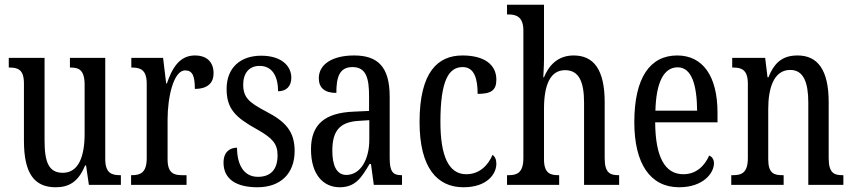

<svg xmlns="http://www.w3.org/2000/svg" viewBox="-20 -780 3600 810"><path d="M215 10C269 10 310 -11 339 -82H343L355 0H490V-41H486C452 -41 424 -49 424 -109V-536H275V-495H278C312 -495 337 -486 337 -422V-215C337 -117 310 -51 245 -51C185 -51 168 -97 168 -188V-536H17V-495H21C56 -495 81 -486 81 -428V-186C81 -48 125 10 215 10Z M533 0H767V-41H748C714 -41 687 -49 687 -108V-276C687 -370 712 -483 761 -483C792 -483 802 -460 802 -405C857 -405 881 -431 881 -471C881 -516 855 -546 802 -546C737 -546 706 -492 684 -428H681L668 -536H534V-495H537C572 -495 599 -486 599 -427V-113C599 -50 571 -41 536 -41H533Z M1066 10C1165 10 1223 -49 1223 -143C1223 -227 1183 -268 1102 -310C1032 -347 1006 -368 1006 -423C1006 -470 1030 -502 1075 -502C1124 -502 1153 -465 1153 -395C1189 -395 1209 -417 1209 -452C1209 -502 1167 -545 1082 -545C995 -545 936 -495 936 -405C936 -321 973 -285 1063 -235C1129 -198 1151 -174 1151 -125C1151 -67 1124 -34 1068 -34C1008 -34 980 -86 980 -157C951 -157 923 -140 923 -94C923 -24 977 10 1066 10Z M1413 10C1480 10 1505 -31 1539 -88H1545L1557 0H1676V-41H1673C1637 -41 1624 -57 1624 -113V-372C1624 -499 1573 -546 1474 -546C1384 -546 1325 -510 1325 -450C1325 -409 1350 -388 1399 -388C1399 -453 1411 -497 1467 -497C1526 -497 1537 -448 1537 -373V-312L1472 -309C1351 -304 1292 -256 1292 -150C1292 -41 1346 10 1413 10ZM1441 -42C1400 -42 1382 -82 1382 -144C1382 -223 1409 -265 1492 -270L1538 -273V-191C1538 -106 1500 -42 1441 -42Z M1935 10C2036 10 2074 -47 2074 -89C2074 -108 2068 -119 2058 -127C2040 -84 2004 -45 1947 -45C1872 -45 1838 -123 1838 -266C1838 -445 1875 -497 1932 -497C1982 -497 1995 -446 1995 -384C2051 -384 2074 -398 2074 -444C2074 -509 2021 -546 1931 -546C1829 -546 1750 -479 1750 -265C1750 -70 1826 10 1935 10Z M2119 0H2339V-41H2337C2302 -41 2275 -48 2275 -108V-321C2275 -421 2301 -484 2364 -484C2423 -484 2444 -434 2444 -347V0H2592V-41H2590C2554 -41 2531 -50 2531 -113V-349C2531 -486 2485 -546 2400 -546C2331 -546 2294 -501 2275 -454H2272C2272 -462 2275 -499 2275 -531V-760H2119V-719H2126C2157 -719 2188 -710 2188 -651V-113C2188 -50 2160 -41 2126 -41H2119Z M2845 10C2947 10 2992 -50 2992 -91C2992 -109 2983 -119 2972 -124C2953 -81 2918 -45 2863 -45C2787 -45 2745 -114 2744 -264H3007V-304C3007 -462 2943 -546 2837 -546C2722 -546 2656 -452 2656 -264C2656 -90 2723 10 2845 10ZM2921 -313H2745C2748 -430 2779 -496 2839 -496C2898 -496 2920 -422 2921 -313Z M3065 0H3286V-41H3281C3246 -41 3221 -48 3221 -108V-321C3221 -405 3243 -485 3314 -485C3370 -485 3390 -432 3390 -347V0H3538V-41H3534C3499 -41 3476 -50 3476 -113V-349C3476 -486 3429 -546 3345 -546C3287 -546 3249 -522 3222 -454H3218L3208 -536H3069V-495H3074C3108 -495 3135 -486 3135 -427V-113C3135 -50 3108 -41 3072 -41H3065Z"/></svg>

Font: Noto Serif Tamil ExtraCondensed
Style: Italic
Weight: 400
Width: 2
Italic angle: -12°
Designer: Indian Type Foundry, Tom Grace, and the Monotype Design Team
Foundry: Monotype Imaging Inc.
Version: Version 2.003